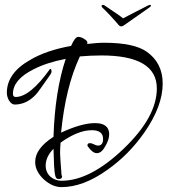

<svg xmlns="http://www.w3.org/2000/svg" viewBox="-20 -674 705 786"><path d="M594 -654Q598 -654 598 -650Q597 -647 591 -643L487 -570Q481 -566 476 -566Q473 -566 471 -567.5Q469 -569 467 -570Q453 -587 433 -608.5Q413 -630 399 -643Q396 -646 396 -649Q396 -654 402 -654Q406 -654 409 -651Q423 -641 446 -626Q469 -611 484 -599Q504 -610 535 -625.5Q566 -641 585 -651Q591 -654 594 -654ZM232 92Q194 92 159 60Q124 27 124 -11Q124 -66 199 -114Q202 -208 214.5 -287.5Q227 -367 249 -433Q171 -418 117 -390Q33 -348 33 -290Q33 -277 44 -277Q103 -277 185 -392Q191 -392 191 -382Q191 -375 185 -367Q161 -333 146.5 -312.5Q132 -292 126 -286Q88 -246 40 -246Q27 -246 16 -264Q8 -280 8 -294Q8 -375 104 -429Q136 -448 178 -462.5Q220 -477 271 -486Q287 -523 300 -523Q312 -523 324 -515Q338 -507 338 -499Q338 -498 337.5 -497Q337 -496 337 -494Q355 -496 372.5 -497.5Q390 -499 406 -499Q529 -499 581 -462Q646 -416 646 -332Q646 -240 572 -133Q540 -87 502 -48.5Q464 -10 420 21Q321 92 232 92ZM232 66Q349 66 486 -65Q622 -195 622 -312Q622 -447 395 -447Q373 -447 351.5 -446Q330 -445 307 -443Q277 -379 258 -301Q239 -223 230 -131Q314 -170 369 -170Q427 -170 427 -124Q427 -103 412 -77Q396 -47 377 -47Q360 -47 344 -69Q338 -75 338 -79Q338 -88 348 -88Q356 -88 365 -83Q374 -78 381 -78Q402 -78 402 -105Q402 -141 356 -141Q299 -141 228 -90Q227 -79 226.5 -68Q226 -57 226 -46Q226 -32 232 43L234 47V49Q234 59 220 59Q210 59 207 48Q203 34 201.5 6Q200 -22 199 -65Q167 -32 167 4Q167 31 186 49Q206 66 232 66Z"/></svg>

Font: Ole
Style: Regular
Weight: 400
Designer: Robert E. Leuschke
Foundry: Robert E. Leuschke
Version: Version 1.010; ttfautohint (v1.8.3)